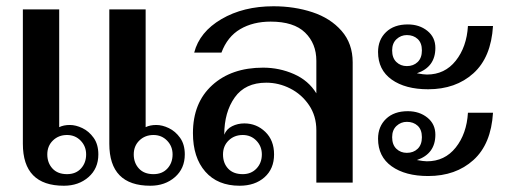

<svg xmlns="http://www.w3.org/2000/svg" viewBox="-20 -583 1625 613"><path d="M53 -553H169V-177Q183 -184 203 -184Q222 -184 243 -174Q264 -164 279 -143Q294 -122 294 -90Q294 -45 262.5 -17.5Q231 10 184 10Q53 10 53 -124ZM329 -553H445V-177Q459 -184 479 -184Q498 -184 519 -174Q540 -164 555 -143Q570 -122 570 -90Q570 -45 538.5 -17.5Q507 10 460 10Q329 10 329 -124ZM194 -27Q222 -27 238.5 -45Q255 -63 255 -90Q255 -116 237.5 -134Q220 -152 194 -152Q167 -152 149 -134.5Q131 -117 131 -90Q131 -63 147.5 -45Q164 -27 194 -27ZM470 -27Q498 -27 514.5 -45Q531 -63 531 -90Q531 -116 513.5 -134Q496 -152 470 -152Q443 -152 425 -134.5Q407 -117 407 -90Q407 -63 423.5 -45Q440 -27 470 -27Z M596 -158Q596 -255 657.5 -311Q719 -367 820 -367Q872 -367 918.5 -346.5Q965 -326 990 -285V-389Q990 -444 954 -479Q918 -514 844 -514Q788 -514 747 -490Q706 -466 687 -415H600Q617 -481 687 -522Q757 -563 853 -563Q920 -563 977.5 -544Q1035 -525 1070.5 -484.5Q1106 -444 1106 -384V0H990V-167Q990 -213 966.5 -247.5Q943 -282 906.5 -300.5Q870 -319 830 -319Q763 -319 729.5 -272Q696 -225 696 -153Q703 -171 721 -180Q739 -189 760 -189Q799 -189 827 -162Q855 -135 855 -90Q855 -44 824.5 -17Q794 10 745 10Q675 10 635.5 -35Q596 -80 596 -158ZM816 -90Q816 -116 798.5 -134Q781 -152 755 -152Q728 -152 710 -134.5Q692 -117 692 -90Q692 -62 708.5 -44.5Q725 -27 755 -27Q782 -27 799 -45Q816 -63 816 -90Z M1282 -505Q1319 -505 1344.5 -484.5Q1370 -464 1370 -430Q1370 -369 1311 -349Q1333 -345 1343 -345Q1400 -345 1435 -389Q1470 -433 1474 -500H1554Q1548 -400 1491.5 -349Q1435 -298 1347 -298Q1274 -298 1230.5 -329Q1187 -360 1187 -417Q1187 -456 1212.5 -480.5Q1238 -505 1282 -505ZM1279 -372Q1300 -372 1313.5 -385Q1327 -398 1327 -422Q1327 -446 1313.5 -458.5Q1300 -471 1279 -471Q1260 -471 1246 -458Q1232 -445 1232 -422Q1232 -398 1245.5 -385Q1259 -372 1279 -372ZM1282 -228Q1319 -228 1344.5 -207.5Q1370 -187 1370 -153Q1370 -92 1311 -72Q1333 -68 1343 -68Q1400 -68 1435 -112Q1470 -156 1474 -223H1554Q1548 -123 1491.5 -72Q1435 -21 1347 -21Q1274 -21 1230.5 -52Q1187 -83 1187 -140Q1187 -179 1212.5 -203.5Q1238 -228 1282 -228ZM1279 -95Q1300 -95 1313.5 -108Q1327 -121 1327 -145Q1327 -169 1313.5 -181.5Q1300 -194 1279 -194Q1260 -194 1246 -181Q1232 -168 1232 -145Q1232 -121 1245.5 -108Q1259 -95 1279 -95Z"/></svg>

Font: Taviraj Medium
Style: Regular
Weight: 500
Designer: Katatrad Team
Foundry: CadsonDemak
Version: Version 1.001